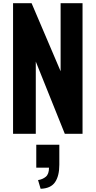

<svg xmlns="http://www.w3.org/2000/svg" viewBox="-20 -830 594 1191"><path d="M61 0V-810H176L356 -388V-810H492V0H382L202 -448V0ZM232 341 216 287Q244 283 264 266.5Q284 250 284 210H205V68H348V192Q348 261 321.5 300Q295 339 232 341Z"/></svg>

Font: Oswald SemiBold
Style: Regular
Weight: 600
Designer: Vernon Adams
Foundry: Vernon Adams
Version: Version 4.103;gftools[0.9.33.dev8+g029e19f]